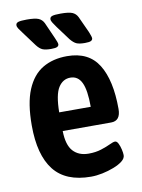

<svg xmlns="http://www.w3.org/2000/svg" viewBox="-83 -775 619 839"><g transform="rotate(-10 227.0 -355.5)"><path d="M253 7Q141 7 88.5 -60Q36 -127 36 -258Q36 -357 61 -416.5Q86 -476 131.5 -503Q177 -530 240 -530Q336 -530 379 -460.5Q422 -391 422 -264Q422 -211 380 -211H165Q166 -149 191 -121.5Q216 -94 260 -94Q291 -94 316 -102Q341 -110 357.5 -118Q374 -126 382 -126Q390 -126 396 -114Q402 -102 405.5 -86.5Q409 -71 409 -61Q409 -47 394 -35Q379 -23 354.5 -13.5Q330 -4 303.5 1.5Q277 7 253 7ZM164 -294H304Q304 -368 288 -401.5Q272 -435 238 -435Q205 -435 185 -404Q165 -373 164 -294ZM328 -573Q303 -573 290.5 -578.5Q278 -584 264 -601L218 -663Q209 -676 203 -685Q197 -694 197 -701Q197 -711 207.5 -714.5Q218 -718 245 -718Q281 -718 296.5 -711.5Q312 -705 320 -689L353 -617Q362 -595 362 -588Q362 -581 355 -577Q348 -573 328 -573ZM178 -573Q153 -573 140 -578.5Q127 -584 114 -601L68 -663Q58 -676 52 -685Q46 -694 46 -701Q46 -711 57 -714.5Q68 -718 95 -718Q131 -718 146.5 -711.5Q162 -705 170 -689L202 -617Q212 -595 212 -588Q212 -581 205 -577Q198 -573 178 -573Z"/></g></svg>

Font: Asap Condensed SemiBold
Style: Regular
Weight: 600
Width: 3
Designer: Pablo Cosgaya
Foundry: Omnibus-Type
Version: Version 3.001; ttfautohint (v1.8.4.7-5d5b)